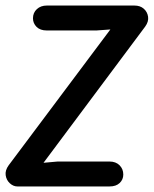

<svg xmlns="http://www.w3.org/2000/svg" viewBox="-39 -673 555 693"><path d="M-8 -76 409 -633Q415 -641 424.5 -647Q434 -653 446 -653Q467 -653 480 -641.5Q493 -630 495.5 -612.5Q498 -595 485 -577L67 -17Q63 -12 53 -6Q43 0 24 0Q9 0 -3.5 -11.5Q-16 -23 -18.5 -40.5Q-21 -58 -8 -76ZM406 -43Q406 -25 393 -12.5Q380 0 356 0H24V-77L169 -90H356Q379 -90 392.5 -76.5Q406 -63 406 -43ZM80 -607Q80 -627 94 -640Q108 -653 130 -653H446V-573L309 -563H130Q106 -563 93 -576Q80 -589 80 -607Z"/></svg>

Font: Edu QLD Beginners
Style: Regular
Weight: 400
Designer: Tina and Corey Anderson
Foundry: Google for Education
Version: Version 1.001